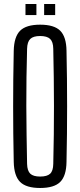

<svg xmlns="http://www.w3.org/2000/svg" viewBox="-20 -930 400 957"><path d="M180 7Q110.5 7 80.2 -23.2Q50 -53.5 48.5 -123Q47 -194.5 46.2 -263.2Q45.5 -332 45.5 -400Q45.5 -468 46.2 -536.5Q47 -605 48.5 -677Q50 -746.5 80.2 -776.8Q110.5 -807 180 -807Q250 -807 280.2 -776.8Q310.5 -746.5 311.5 -677Q313 -605 313.8 -536.2Q314.5 -467.5 314.5 -399.8Q314.5 -332 313.8 -263.2Q313 -194.5 311.5 -123Q310.5 -53.5 280.2 -23.2Q250 7 180 7ZM180 -50Q215 -50 230 -64.2Q245 -78.5 245.5 -113Q247.5 -186.5 248.2 -258.8Q249 -331 249 -402.2Q249 -473.5 248 -544.8Q247 -616 245.5 -687Q245 -721.5 229.8 -736Q214.5 -750.5 180 -750.5Q146 -750.5 131 -736Q116 -721.5 115 -687Q113 -616 112 -544.8Q111 -473.5 111.2 -402.2Q111.5 -331 112.5 -258.8Q113.5 -186.5 115 -113Q116 -78.5 131 -64.2Q146 -50 180 -50ZM200 -855V-910H255V-855ZM107 -855V-910H161.5V-855Z"/></svg>

Font: Big Shoulders Display Thin
Style: Regular
Weight: 400
Version: Version 2.002